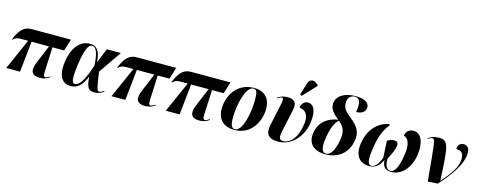

<svg xmlns="http://www.w3.org/2000/svg" viewBox="-34 -1570 5808 2334"><g transform="rotate(15 2870.5 -403.5)"><path d="M50 0H224L265 -388H485L388 -155C342 -43 373 10 472 10C514 10 555 0 598 -31L594 -40C578 -27 550 -14 537 -14C508 -14 512 -47 517 -148L528 -388H675L721 -536H231C155 -536 88 -512 27 -354L34 -351C61 -380 86 -388 135 -388H222Z M860 10C955 10 1007 -53 1049 -154H1052C1063 -23 1085 10 1161 10C1213 10 1250 -10 1277 -31L1272 -39C1252 -24 1233 -14 1217 -14C1186 -14 1181 -46 1151 -248L1349 -536H1173L1101 -359H1098C1086 -510 1034 -548 957 -548C845 -548 747 -454 719 -257C692 -65 763 10 860 10ZM907 -28C871 -28 852 -59 881 -270C911 -475 947 -531 992 -531C1035 -531 1071 -474 1078 -304C1010 -95 956 -28 907 -28Z M1375 0H1549L1590 -388H1810L1713 -155C1667 -43 1698 10 1797 10C1839 10 1880 0 1923 -31L1919 -40C1903 -27 1875 -14 1862 -14C1833 -14 1837 -47 1842 -148L1853 -388H2000L2046 -536H1556C1480 -536 1413 -512 1352 -354L1359 -351C1386 -380 1411 -388 1460 -388H1547Z M2058 0H2232L2273 -388H2493L2396 -155C2350 -43 2381 10 2480 10C2522 10 2563 0 2606 -31L2602 -40C2586 -27 2558 -14 2545 -14C2516 -14 2520 -47 2525 -148L2536 -388H2683L2729 -536H2239C2163 -536 2096 -512 2035 -354L2042 -351C2069 -380 2094 -388 2143 -388H2230Z M2922 10C3146 10 3231 -197 3231 -335C3231 -485 3139 -546 3028 -546C2795 -546 2708 -344 2708 -202C2708 -59 2792 10 2922 10ZM2927 0C2887 0 2868 -34 2868 -129C2868 -301 2927 -536 3019 -536C3060 -536 3072 -503 3072 -405C3072 -245 3023 0 2927 0Z M3607 -602 3759 -765 3762 -777C3718 -828 3653 -836 3630 -764L3585 -612ZM3471 10C3636 10 3770 -131 3796 -313C3819 -473 3772 -544 3705 -544C3662 -544 3629 -516 3619 -458C3681 -450 3745 -413 3726 -280C3700 -92 3612 -13 3530 -13C3474 -13 3472 -49 3493 -148L3550 -411C3572 -516 3519 -543 3447 -543C3398 -543 3359 -529 3320 -502L3323 -494C3349 -512 3366 -519 3379 -519C3400 -519 3405 -505 3391 -440L3332 -164C3306 -40 3354 10 3471 10Z M4068 10C4223 10 4343 -78 4372 -242C4393 -362 4342 -424 4250 -499C4173 -560 4146 -596 4146 -656C4145 -726 4187 -760 4234 -760C4302 -760 4318 -700 4297 -584C4359 -584 4404 -609 4413 -658C4422 -712 4387 -769 4239 -769C4117 -769 4007 -716 4000 -614C3995 -540 4042 -493 4111 -437C3981 -418 3884 -345 3861 -212C3835 -69 3919 10 4068 10ZM4073 0C4020 0 4000 -59 4026 -206C4049 -336 4085 -396 4123 -428C4191 -369 4218 -318 4198 -203C4171 -57 4124 0 4073 0Z M4620 10C4696 10 4743 -29 4781 -111C4786 -34 4813 10 4896 10C5032 10 5132 -117 5154 -275C5176 -427 5132 -544 5032 -544C4976 -544 4942 -513 4932 -456C4993 -444 5020 -363 5003 -248C4977 -63 4933 0 4883 0C4847 0 4812 -29 4812 -132C4859 -230 4874 -261 4883 -310C4890 -348 4874 -371 4831 -371C4799 -371 4775 -359 4749 -344C4750 -302 4754 -245 4760 -134C4727 -37 4682 0 4647 0C4593 0 4582 -65 4616 -256C4634 -364 4672 -462 4733 -531L4725 -547C4572 -518 4480 -396 4454 -249C4424 -84 4489 10 4620 10Z M5357 8 5481 0C5615 -146 5737 -311 5737 -455C5737 -518 5704 -545 5662 -545C5613 -545 5590 -508 5590 -464C5659 -464 5683 -430 5683 -368C5683 -265 5618 -172 5504 -43H5502C5481 -496 5469 -543 5347 -543C5293 -543 5250 -525 5218 -500L5223 -493C5247 -511 5263 -516 5275 -516C5313 -516 5312 -474 5357 8Z"/></g></svg>

Font: Noto Serif Display SemiCondensed ExtraBold
Style: Italic
Weight: 800
Width: 4
Italic angle: -12°
Designer: Monotype Design Team
Foundry: Monotype Imaging Inc.
Version: Version 2.009